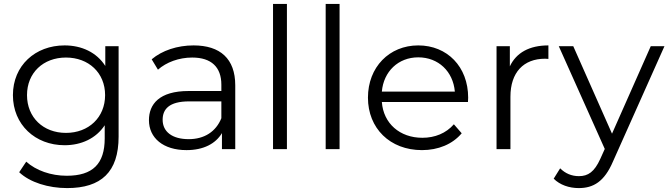

<svg xmlns="http://www.w3.org/2000/svg" viewBox="-20 -762 3416 981"><path d="M518 -526V-425C474 -494 398 -530 310 -530C160 -530 46 -427 46 -276C46 -125 160 -20 310 -20C396 -20 471 -55 515 -122V-55C515 75 454 136 321 136C240 136 164 109 114 64L78 118C133 170 227 199 323 199C497 199 586 117 586 -64V-526ZM317 -83C201 -83 118 -162 118 -276C118 -390 201 -468 317 -468C433 -468 517 -390 517 -276C517 -162 433 -83 317 -83Z M969 -530C886 -530 808 -504 755 -459L787 -406C830 -444 894 -468 962 -468C1060 -468 1111 -419 1111 -329V-297H944C793 -297 741 -229 741 -148C741 -57 814 5 933 5C1020 5 1082 -28 1114 -82V0H1182V-326C1182 -462 1105 -530 969 -530ZM944 -51C860 -51 811 -89 811 -150C811 -204 844 -244 946 -244H1111V-158C1083 -89 1024 -51 944 -51Z M1375 0H1446V-742H1375Z M1644 0H1715V-742H1644Z M2372 -263C2372 -421 2265 -530 2117 -530C1969 -530 1860 -419 1860 -263C1860 -107 1972 5 2136 5C2219 5 2292 -25 2339 -81L2299 -127C2259 -81 2202 -58 2138 -58C2023 -58 1939 -131 1931 -241H2371C2371 -249 2372 -257 2372 -263ZM2117 -469C2220 -469 2295 -397 2304 -294H1931C1940 -397 2015 -469 2117 -469Z M2585 -526H2517V0H2588V-268C2588 -392 2655 -462 2765 -462C2770 -462 2776 -461 2782 -461V-530C2685 -530 2618 -493 2585 -423Z M3305 -526 3107 -79 2909 -526H2835L3070 -1L3047 50C3017 116 2985 138 2938 138C2900 138 2868 124 2842 98L2809 151C2841 183 2888 199 2937 199C3012 199 3068 166 3112 63L3375 -526Z"/></svg>

Font: Talent
Style: Regular
Weight: 400
Designer: Mike Powis
Version: Version 1.001;hotconv 1.0.109;makeotfexe 2.5.65596